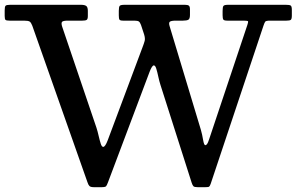

<svg xmlns="http://www.w3.org/2000/svg" viewBox="-20 -770 1236 800"><path d="M429 -186 574 -573.5Q580 -589 582.8 -599.5Q585.5 -610 580.5 -626.5L567.5 -666Q563.5 -677 558.5 -680.5Q553.5 -684 539.5 -684H493.5Q480.5 -684 477.8 -688.2Q475 -692.5 475 -706V-725Q475 -741.5 479 -745.8Q483 -750 499 -750H750.5Q762 -750 766.8 -746.5Q771.5 -743 771.5 -731V-708Q771.5 -691.5 764.8 -687.8Q758 -684 742 -684H713.5Q694 -684 688 -679.8Q682 -675.5 687 -660L817 -229Q822.5 -210 826.2 -187.5Q830 -165 835.5 -165Q839 -165 842.8 -169.8Q846.5 -174.5 851.5 -190L1010.5 -665.5Q1014.5 -677.5 1013.8 -680.8Q1013 -684 995.5 -684H927.5Q914 -684 910.8 -688.2Q907.5 -692.5 907.5 -706.5V-724.5Q907.5 -740.5 911 -745.2Q914.5 -750 930 -750H1171Q1186 -750 1191 -747Q1196 -744 1196 -728.5V-705.5Q1196 -691 1191.8 -687.5Q1187.5 -684 1173.5 -684H1105.5Q1088.5 -684 1085.2 -679.8Q1082 -675.5 1078 -663.5L858 -4.5Q854.5 5.5 851.2 7.8Q848 10 834 10H804.5Q790 10 786 6Q782 2 778.5 -9L648.5 -416.5Q643.5 -432 639.5 -451Q635.5 -470 631.2 -483.8Q627 -497.5 621 -497.5Q613.5 -497.5 603 -470L430 -10.5Q425.5 1.5 422.2 5.8Q419 10 401.5 10H373Q357.5 10 352.8 5.2Q348 0.5 344.5 -10.5L114.5 -663Q109.5 -676 103.8 -680Q98 -684 80 -684H20Q7 -684 3.2 -687Q-0.5 -690 -0.5 -703.5V-726.5Q-0.5 -742 3.2 -746Q7 -750 22 -750H317.5Q332.5 -750 339.2 -745.2Q346 -740.5 346 -724.5V-703Q346 -690 340.8 -687Q335.5 -684 323 -684H262.5Q242 -684 238.2 -678.5Q234.5 -673 239 -659L382 -237.5Q387 -222 391.2 -203.2Q395.5 -184.5 399.8 -171.2Q404 -158 410 -158Q418.5 -158 429 -186Z"/></svg>

Font: Besley* Medium
Style: Regular
Weight: 500
Designer: Owen Earl
Foundry: indestructible type*
Version: Version 3.000; ttfautohint (v1.8.3)